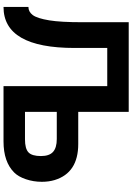

<svg xmlns="http://www.w3.org/2000/svg" viewBox="154 -924 769 1118"><g transform="rotate(90 539.0 -364.5)"><path d="M1038.1 -223.1Q1038.1 -174.3 1023.2 -130.4Q1008.3 -86.4 983.9 -62Q921.9 0 803.2 0H481V-604H258.8V-414.1Q258.8 0 20 0V-145Q47.9 -145 66.9 -169.9Q86.4 -195.3 98.1 -267.1Q108.9 -333 108.9 -460V-729H630.9V-435.1H817.9Q985.8 -435.1 1027.8 -297.9Q1038.1 -263.7 1038.1 -223.1ZM888.2 -217.8Q888.2 -266.6 864 -288.3Q839.8 -310.1 789.1 -310.1H630.9V-125H791Q845.2 -125 866.7 -145.3Q888.2 -165.5 888.2 -217.8Z"/></g></svg>

Font: Miedinger*
Style: Bold
Weight: 700
Version: Version 001.000